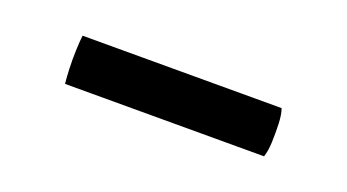

<svg xmlns="http://www.w3.org/2000/svg" viewBox="-25 -396 473 262"><g transform="rotate(20 211.5 -265.0)"><path d="M356 -230H67Q66 -239 65.5 -252Q65 -265 65.5 -278.5Q66 -292 67 -300H356Q359 -292 359.5 -278.5Q360 -265 359.5 -252Q359 -239 356 -230Z"/></g></svg>

Font: Poltawski Nowy SemiBold
Style: Regular
Weight: 600
Version: Version 1.001;gftools[0.9.25]